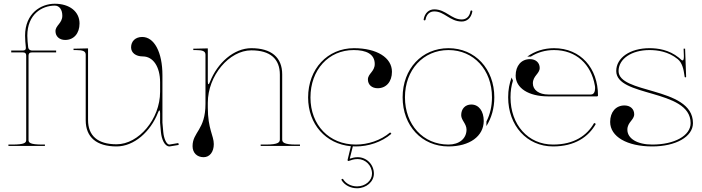

<svg xmlns="http://www.w3.org/2000/svg" viewBox="-20 -780 3753 1026"><path d="M40 -510V-500H102C114.5 -500 120 -495 120 -483V-32.5C120 -18 113.5 -7.5 45 -7.5H25V0H220V-7.5H207.5C139 -7.5 132.5 -18 132.5 -32.5V-482.5C132.5 -493.5 137 -500 150.5 -500H280V-510H150.5C144 -510 132 -513.5 130.5 -528.5C128.5 -548 126 -568 126 -589C126 -704.5 204.5 -750 273 -750C297 -750 313 -728.5 313 -696C313 -655.5 276.5 -644.5 276.5 -613.5C276.5 -585.5 297.5 -566.5 328.5 -566.5C374.5 -566.5 405 -601.5 405 -654.5C405 -718 352 -760 272.5 -760C199.5 -760 114 -709.5 114 -589.5C114 -568 116 -547.5 118 -527.5C119.5 -512 110.5 -510 102 -510Z M373 -520V-512.5H385.5C424 -512.5 438 -506 438 -487.5V-137.5C438 -46.5 496 2.5 603 2.5C696.5 2.5 784.5 -76.5 824 -177.5C827.5 -186.5 830 -190 832 -190C834.5 -190 835.5 -183 835.5 -174.5V-124L840 -73.5C843.5 -36.5 859.5 2.5 885.5 2.5H886.5L935 -5.5L933 -15.5L885 -7.5C870 -8 856 -37.5 852.5 -74.5L848 -124.5V-378C848 -500.5 804.5 -582.5 740 -582.5C704 -582.5 680.5 -560 680.5 -527C680.5 -498 705.5 -478.5 743 -478.5C798.5 -478.5 835.5 -423 835.5 -340V-289C835.5 -144 721 -9 603 -9C502 -9 450.5 -54.5 450.5 -139V-521.5L385.5 -520Z M1013 -520V-512.5H1025.5C1064 -512.5 1078 -506 1078 -487.5V-225C1078 -85 1009 -75 1009 1C1009 36.5 1032.5 60 1068 60C1100.5 60 1122.5 32 1122.5 -10C1122.5 -55.5 1090.5 -90 1090.5 -206V-231C1090.5 -376 1205 -511 1323 -511C1424 -511 1475.5 -465.5 1475.5 -381V-35C1475.5 -20.5 1469 -7.5 1400.5 -7.5H1373V0H1583V-7.5H1563C1494.5 -7.5 1488 -20.5 1488 -35V-382.5C1488 -473.5 1430 -522.5 1323 -522.5C1229.5 -522.5 1141.5 -443.5 1102 -342.5C1098.5 -333.5 1096 -330 1094 -330C1091.5 -330 1090.5 -337 1090.5 -345.5V-521.5L1025.5 -520Z M1871.5 -522.5C1730.5 -522.5 1626.5 -412 1626.5 -259C1626.5 -116 1721 -11 1855 1.5L1837.5 74C1837.5 74.5 1837 75.5 1837.5 77C1838 79 1840 81 1843.5 80C1859 75 1870 70 1891.5 70C1932.5 70 1968 104 1968 148C1968 184 1934 216 1888 216C1856.5 216 1828 201 1814 178C1813.5 177 1810.5 174.5 1807 176.5C1803.5 178.5 1805 182 1805.5 183C1821.5 210 1854 226 1888 226C1938 226 1978 190.5 1978 148C1978 98.5 1938.5 60 1891.5 60C1873.5 60 1862.5 64 1849 68L1865.5 2C1871 2.5 1876 2.5 1881.5 2.5C1947.5 2.5 2018 -19.5 2071.5 -65L2065 -72.5C2013.5 -29 1945.5 -7.5 1881.5 -7.5C1739 -7.5 1639 -112 1639 -259C1639 -407 1736 -512.5 1870 -512.5C1936.5 -512.5 1982.5 -491.5 1982.5 -438C1982.5 -397.5 1946 -386.5 1946 -355.5C1946 -327.5 1967 -308.5 1998 -308.5C2044 -308.5 2074.5 -343.5 2074.5 -396.5C2074.5 -472 1993.5 -522.5 1871.5 -522.5Z M2500 -724C2495.5 -725 2494 -721 2494 -720C2488.5 -688 2468.5 -676 2447.5 -676C2391.5 -676 2362.5 -730 2300.5 -730C2272.5 -730 2250 -711 2244 -677C2243 -672.5 2247 -671 2248 -671C2249 -671 2253 -671 2254 -675.5C2259.5 -705.5 2278 -719 2300.5 -719C2355.5 -719 2384 -665 2447.5 -665C2473.5 -665 2497.5 -682 2504 -718C2504 -719 2504.5 -723 2500 -724ZM2376.5 -522.5C2234.5 -522.5 2131.5 -412 2131.5 -260C2131.5 -108 2234 2.5 2376.5 2.5C2489.5 2.5 2564.5 -52 2565 -133.5C2565 -186.5 2538.5 -221.5 2498.5 -221.5C2466 -221.5 2444.5 -198.5 2444.5 -164.5C2444.5 -137.5 2473 -119 2473 -87C2472.5 -39.5 2434.5 -7.5 2376.5 -7.5C2241 -7.5 2144 -113.5 2144 -260C2144 -406.5 2241.5 -512.5 2376.5 -512.5C2511.5 -512.5 2609 -406.5 2609 -260C2609 -212 2598.5 -168 2579.5 -131L2579 -106C2606 -148.5 2621.5 -201 2621.5 -260C2621.5 -412 2518.5 -522.5 2376.5 -522.5Z M2940.5 -522.5C2886 -522.5 2837 -506 2797.5 -477.5H2816.5C2852 -500 2894.5 -512.5 2940.5 -512.5C3059.5 -512.5 3139 -435.5 3158.5 -324C3159.5 -319.5 3160 -314.5 3160 -309C3160 -292.5 3155 -275 3137.5 -275H2910C2860.5 -275 2827.5 -299 2827.5 -334.5C2827.5 -375 2864 -386 2864 -417C2864 -445 2843 -464 2812 -464C2766 -464 2735.5 -429 2735.5 -376C2735.5 -309.5 2804.5 -265 2908.5 -265H3170.5C3172.5 -265 3175.5 -266.5 3175.5 -270C3175.5 -415 3083.5 -522.5 2940.5 -522.5ZM2714 -366C2702 -334 2695.5 -300 2695.5 -260C2695.5 -109.5 2795 2.5 2935.5 2.5C3051.5 2.5 3125 -48.5 3164 -118L3155 -123C3117.5 -56.5 3048.5 -7.5 2935.5 -7.5C2801.5 -7.5 2708 -114 2708 -260C2708 -293 2712.5 -322 2721 -349Z M3450.5 -522.5C3347.5 -522.5 3273 -471.5 3273 -400.5C3273 -331.1 3369.2 -307 3467 -278.6C3567.9 -249.2 3670.5 -215.2 3670.5 -122C3670.5 -55.5 3585 -7.5 3465.5 -7.5C3385.5 -7.5 3332.5 -39.5 3332.5 -87C3332.5 -127.5 3369 -138.5 3369 -169.5C3369 -197.5 3348 -216.5 3317 -216.5C3271 -216.5 3240.5 -181.5 3240.5 -128.5C3240.5 -50 3330.5 2.5 3465.5 2.5C3592 2.5 3683 -50 3683 -122C3683 -223.4 3576.7 -261.1 3474 -291.1C3378.2 -319.1 3285.5 -340.4 3285.5 -400.5C3285.5 -465.5 3355 -512.5 3450.5 -512.5C3493 -512.5 3551.5 -505 3601.5 -464C3625 -445 3633 -412 3638 -374L3638.5 -370C3638.5 -368 3640 -366.5 3642.5 -366.5C3645 -366.5 3646.5 -368 3646.5 -370L3641 -520H3633C3634 -492 3634.5 -482.5 3634.5 -480C3634.5 -464.5 3632.5 -457 3627 -457C3623 -457 3617.5 -464 3607.5 -472C3554 -515 3494 -522.5 3450.5 -522.5Z"/></svg>

Font: ZnikomitNo24
Style: Regular
Weight: 500
Designer: gluk
Foundry: gluk
Version: Version 0.55